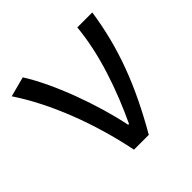

<svg xmlns="http://www.w3.org/2000/svg" viewBox="-148 -690 824 824"><g transform="rotate(-45 264.0 -278.5)"><path d="M216 0H306C416 -191 478 -354 506 -543H415C402 -396 345 -233 279 -93H274C244 -241 173 -439 98 -557L7 -533C100 -394 176 -199 216 0Z"/></g></svg>

Font: GenYoGothic2 TW R
Style: Regular
Weight: 400
Version: Version 2.100;PS 2.1;hotconv 16.6.51;makeotf.lib2.5.65220 DE